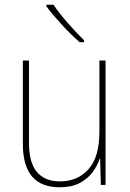

<svg xmlns="http://www.w3.org/2000/svg" viewBox="-20 -785 553 815"><path d="M428 -528V0H408L405 -111H403Q393 -81 372.5 -53.5Q352 -26 318 -8Q284 10 233 10Q77 10 77 -174V-528H103V-179Q103 -94 137 -54.5Q171 -15 234 -15Q309 -15 355.5 -66.5Q402 -118 402 -227V-528ZM207 -765Q231 -729 268 -687Q305 -645 337 -614V-606H318Q282 -637 242.5 -680Q203 -723 177 -758V-765Z"/></svg>

Font: Noto Sans Myanmar UI SemiCondensed Thin
Style: Regular
Weight: 100
Width: 4
Designer: Monotype Design Team
Foundry: Monotype Imaging Inc.
Version: Version 2.103; ttfautohint (v1.8.4.7-5d5b)